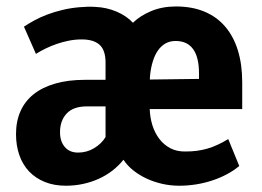

<svg xmlns="http://www.w3.org/2000/svg" viewBox="-20 -573 822 603"><path d="M542.5 10.3Q515.6 10.3 489.5 4.4Q463.4 -1.5 440.4 -12.2Q417.5 -22.9 398.7 -37.8Q379.9 -52.7 367.7 -71.3Q352.1 -51.8 332.3 -36.6Q312.5 -21.5 289.1 -11Q265.6 -0.5 239.7 4.9Q213.9 10.3 187 10.3Q149.9 10.3 120.8 -1.5Q91.8 -13.2 71.5 -34.4Q51.3 -55.7 40.8 -85.7Q30.3 -115.7 30.3 -151.9Q30.3 -191.9 44.2 -223.4Q58.1 -254.9 85.4 -276.9Q112.8 -298.8 153.3 -310.5Q193.8 -322.3 247.1 -322.3H311.5V-376Q311.5 -415.5 292.7 -432.4Q273.9 -449.2 236.8 -449.2Q216.3 -449.2 196.5 -445.3Q176.8 -441.4 158.4 -435.1Q140.1 -428.7 123.5 -420.7Q106.9 -412.6 92.8 -403.8L55.2 -489.3Q69.8 -499 88.1 -509Q106.4 -519 128.4 -527.3Q150.4 -535.6 175.8 -541.7Q201.2 -547.9 229.5 -550.3Q242.2 -551.3 254.6 -551.8Q267.1 -552.2 279.8 -551.3Q314.9 -549.8 346.4 -536.4Q377.9 -522.9 397.5 -501.5Q420.4 -523.9 455.1 -538.3Q489.7 -552.7 532.7 -552.7Q583 -552.7 621.8 -536.6Q660.6 -520.5 687 -489.7Q713.4 -459 727.1 -414.8Q740.7 -370.6 740.7 -314.5V-230.5H450.2Q451.2 -203.6 458.7 -179.4Q466.3 -155.3 480.5 -136.7Q494.6 -118.2 515.1 -107.4Q535.6 -96.7 562.5 -97.2Q581.5 -97.2 598.4 -99.4Q615.2 -101.6 631.1 -106.2Q647 -110.8 663.1 -118.2Q679.2 -125.5 696.8 -136.2L731.4 -51.8Q714.8 -37.6 693.8 -26.4Q672.9 -15.1 648.4 -6.8Q624 1.5 597.2 5.9Q570.3 10.3 542.5 10.3ZM225.1 -93.8Q252.9 -93.8 276.1 -107.9Q299.3 -122.1 311.5 -142.6V-238.8H252Q210.4 -238.8 189.5 -216.6Q168.5 -194.3 168.5 -157.7Q168.5 -128.9 183.6 -111.3Q198.7 -93.8 225.1 -93.8ZM531.7 -444.3Q513.2 -444.3 499.3 -436.3Q485.4 -428.2 475.6 -413.8Q465.8 -399.4 460 -380.4Q454.1 -361.3 451.7 -339.4Q451.2 -335.4 450.9 -331.3Q450.7 -327.1 450.7 -323.2L605 -325.2V-342.3Q605 -393.6 586.4 -418.9Q567.9 -444.3 531.7 -444.3Z"/></svg>

Font: Ufes Sans
Style: Bold
Weight: 700
Designer: Ricardo Esteves & Filipe Motta
Foundry: ProDesignUfes - Ricardo Esteves, Filipe Motta (This is a derivative work, based on Roboto family, by Christian Robertson
Version: Version 2.0